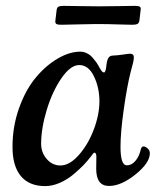

<svg xmlns="http://www.w3.org/2000/svg" viewBox="-20 -613 523 645"><path d="M299.8 -532.2Q274.4 -532.2 238.8 -531Q203.1 -529.8 185.5 -529.8Q173.8 -529.8 169.4 -532.5Q165 -535.2 166 -543.5L170.4 -580.6Q171.9 -588.4 177 -590.8Q182.1 -593.3 193.8 -593.3Q211.4 -593.3 246.6 -592.5Q281.7 -591.8 307.6 -591.8H317.9Q348.6 -591.8 382.6 -592.5Q416.5 -593.3 433.1 -593.3Q444.8 -593.3 449.2 -590.8Q453.6 -588.4 452.6 -580.6L448.2 -543.5Q446.8 -535.2 441.4 -532.5Q436 -529.8 424.3 -529.8Q407.7 -529.8 374.8 -531Q341.8 -532.2 310.5 -532.2ZM483.4 -98.1Q483.4 -65.9 435.3 -27.1Q387.2 11.7 346.2 11.7Q303.2 11.7 303.2 -45.9Q303.2 -53.7 303.5 -69.3Q303.7 -85 303.7 -88.9Q302.7 -100.1 297.4 -100.1Q295.4 -100.1 293.7 -98.1Q292 -96.2 289.3 -92.5Q286.6 -88.9 284.7 -86.4Q273.9 -72.3 260.5 -58.3Q247.1 -44.4 226.6 -27.1Q206.1 -9.8 180.9 1.2Q155.8 12.2 131.8 12.2Q78.1 12.2 50 -21.5Q22 -55.2 22 -119.6Q22 -187.5 43.7 -248.8Q65.4 -310.1 98.9 -350.8Q132.3 -391.6 172.6 -415.5Q212.9 -439.5 250.5 -439.5Q259.3 -439.5 268.1 -435.8Q276.9 -432.1 282.5 -427.7Q288.1 -423.3 294.9 -414.8Q301.8 -406.2 304.7 -402.1Q307.6 -397.9 312.7 -388.7Q317.9 -379.4 318.4 -378.9Q323.7 -369.6 329.6 -369.6Q335.4 -369.6 337.9 -397Q339.8 -412.1 344.5 -418.9Q349.1 -425.8 358.4 -426.3Q374.5 -426.8 393.3 -429.7Q412.1 -432.6 416.5 -432.6Q429.7 -432.6 429.7 -419.9Q429.7 -415.5 428.7 -410.4Q427.7 -405.3 426.8 -401.1Q425.8 -397 423.3 -387.9Q420.9 -378.9 418.9 -371.1Q406.7 -323.2 395.8 -245.8Q384.8 -168.5 384.8 -119.1Q384.8 -58.6 405.3 -57.6Q421.4 -57.1 434.3 -71.8Q447.3 -86.4 453.1 -111.3Q455.6 -122.1 463.9 -121.1Q470.2 -120.1 478 -112.3Q483.4 -106.4 483.4 -98.1ZM246.1 -394.5Q216.8 -394.5 186.3 -350.1Q155.8 -305.7 137 -243.7Q118.2 -181.6 118.2 -129.9Q118.2 -100.6 137 -78.9Q155.8 -57.1 183.1 -57.1Q213.4 -57.1 244.4 -91.8Q275.4 -126.5 294.7 -177Q314 -227.5 314 -272.5Q314 -318.4 295.7 -356.4Q277.3 -394.5 246.1 -394.5Z"/></svg>

Font: Cooper* Medium
Style: Italic
Weight: 500
Italic angle: -7°
Designer: Owen Earl
Foundry: indestructible type*
Version: Version 0.001